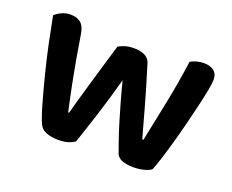

<svg xmlns="http://www.w3.org/2000/svg" viewBox="-87 -625 935 774"><g transform="rotate(20 380.5 -238.0)"><path d="M384 -307Q373 -266 360.5 -224Q348 -182 335.5 -142.5Q323 -103 311.5 -69Q300 -35 292 -11Q281 -3 264 2.5Q247 8 221 8Q192 8 170.5 -0.5Q149 -9 141 -26Q129 -50 114 -102.5Q99 -155 83 -217.5Q67 -280 53.5 -344.5Q40 -409 31 -457Q41 -467 58.5 -475.5Q76 -484 97 -484Q125 -484 141 -470.5Q157 -457 162 -427Q181 -307 198 -223.5Q215 -140 222 -110H226Q230 -127 239.5 -160Q249 -193 261.5 -236Q274 -279 288.5 -328Q303 -377 318 -427Q332 -435 347.5 -439.5Q363 -444 384 -444Q411 -444 429.5 -435Q448 -426 454 -408Q469 -360 482.5 -314Q496 -268 507 -228.5Q518 -189 526.5 -158Q535 -127 540 -110H545Q562 -193 580.5 -283Q599 -373 612 -469Q624 -476 639 -480Q654 -484 669 -484Q695 -484 711.5 -472Q728 -460 728 -433Q728 -419 722 -387.5Q716 -356 706.5 -315.5Q697 -275 685.5 -229.5Q674 -184 662 -141.5Q650 -99 639 -64.5Q628 -30 620 -11Q610 -3 589.5 2.5Q569 8 545 8Q482 8 470 -23Q462 -45 451 -77Q440 -109 428.5 -147Q417 -185 405.5 -226Q394 -267 384 -307Z"/></g></svg>

Font: Baloo Bhai 2 SemiBold
Style: Regular
Weight: 600
Designer: Supriya Tembe, Noopur Datye and Ek Type
Foundry: Ek Type
Version: Version 1.640;PS 1.000;hotconv 16.6.51;makeotf.lib2.5.65220;